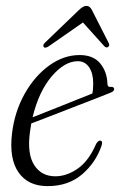

<svg xmlns="http://www.w3.org/2000/svg" viewBox="-20 -626 409 654"><path d="M326 -130Q306 -71.5 259.2 -31.8Q212.5 8 142 8Q75.5 8 43 -39Q10.5 -86 21 -172Q30 -246 64 -306.5Q98 -367 147.5 -402.8Q197 -438.5 251 -438.5Q298 -438.5 321.5 -409.8Q345 -381 346 -339.5Q346.5 -328.5 357.5 -330Q366.5 -331 368.5 -324.5Q371 -316 357 -310.5Q340 -303.5 305.8 -290.2Q271.5 -277 230.2 -261Q189 -245 150.5 -230Q112 -215 86.5 -205.5Q84 -191 82 -176Q72 -102 96.5 -63.8Q121 -25.5 168.5 -25.5Q207.5 -25.5 245 -51.8Q282.5 -78 307.5 -136Q315 -148 321.5 -147Q331 -146 326 -130ZM245 -417.5Q200 -417.5 156 -365.8Q112 -314 91 -226.5Q119 -237.5 157.5 -252.8Q196 -268 233.2 -283Q270.5 -298 294.5 -307.5Q297.5 -320.5 297.5 -342Q297.5 -375.5 283.8 -396.5Q270 -417.5 245 -417.5ZM147 -469Q134 -460 129 -466Q124.5 -472 133 -480.5L249 -592Q263.5 -606 274 -606Q286 -606 293 -592L350 -480Q355 -471 348 -466Q341.5 -461.5 334.5 -469.5L262.5 -549.5Z"/></svg>

Font: Fraunces 144pt S050 Light
Style: Italic
Weight: 300
Italic angle: -16°
Version: Version 1.000; ttfautohint (v1.8.3)